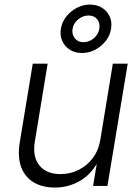

<svg xmlns="http://www.w3.org/2000/svg" viewBox="-20 -823 621 850"><path d="M223.1 7.3Q168.5 7.3 129.6 -15.4Q90.8 -38.1 74 -82.8Q57.1 -127.4 67.4 -192.4L125 -541H190.9L134.3 -196.8Q123 -129.9 154.1 -91.1Q185.1 -52.2 248 -52.2Q290.5 -52.2 327.6 -70.6Q364.7 -88.9 390.6 -123Q416.5 -157.2 424.3 -205.1L479.5 -541H545.4L455.6 0H392.1L413.1 -126.5H424.3Q389.6 -55.2 336.9 -23.9Q284.2 7.3 223.1 7.3ZM343.3 -588.4Q312 -588.4 289.3 -602.8Q266.6 -617.2 255.6 -641.6Q244.6 -666 249.5 -695.8Q254.4 -725.6 273.4 -749.8Q292.5 -773.9 320.1 -788.3Q347.7 -802.7 378.4 -802.7Q409.2 -802.7 432.1 -788.3Q455.1 -773.9 465.8 -749.8Q476.6 -725.6 471.7 -695.8Q467.3 -666 448 -641.6Q428.7 -617.2 401.4 -602.8Q374 -588.4 343.3 -588.4ZM349.1 -636.2Q374.5 -636.2 395.3 -653.6Q416 -670.9 419.9 -696.3Q423.8 -721.2 410.2 -737.8Q396.5 -754.4 372.1 -754.4Q347.2 -754.4 326.4 -737.5Q305.7 -720.7 301.3 -695.8Q297.4 -670.9 311 -653.6Q324.7 -636.2 349.1 -636.2Z"/></svg>

Font: Inter 17pt Light
Style: Italic
Weight: 300
Italic angle: -9.3988°
Version: Version 4.001;git-66647c0bb